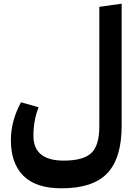

<svg xmlns="http://www.w3.org/2000/svg" viewBox="-20 -800 733 1040"><path d="M518 -763 639 -780V-119Q639 56 561.5 138Q484 220 313 220Q175 220 107 152.5Q39 85 39 -40Q39 -146 94 -246L189 -219Q161 -147 161 -65Q161 70 325 70Q431 70 474.5 29Q518 -12 518 -115Z"/></svg>

Font: FiraGO
Style: Bold
Weight: 700
Designer: bBox Type
Foundry: bBox Type GmbH
Version: Version 1.001;PS 001.001;hotconv 1.0.88;makeotf.lib2.5.64775